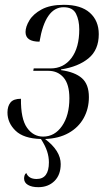

<svg xmlns="http://www.w3.org/2000/svg" viewBox="-20 -567 443 797"><path d="M139 210Q112 210 96 200.5Q80 191 80 174Q80 169 81.5 162.5Q83 156 89 151Q99 176 132 176Q183 176 183 107Q183 84 175.5 61Q168 38 150 10Q78 8 44.5 -24.5Q11 -57 11 -100Q11 -126 23.5 -141.5Q36 -157 67 -157Q66 -74 92 -37Q118 0 159 0Q207 0 237.5 -44Q268 -88 268 -159Q268 -217 244 -245Q220 -273 181 -273H118L120 -283H190Q244 -283 276.5 -326Q309 -369 309 -445Q309 -483 295.5 -510Q282 -537 244 -537Q168 -537 144 -394Q86 -394 86 -434Q86 -456 102 -482.5Q118 -509 153 -528Q188 -547 245 -547Q316 -547 353 -514Q390 -481 390 -425Q390 -360 347.5 -325Q305 -290 234 -279L233 -276Q291 -268 320 -242.5Q349 -217 349 -164Q349 -116 327.5 -77Q306 -38 265 -15Q224 8 167 10Q232 59 232 114Q232 159 206 184.5Q180 210 139 210Z"/></svg>

Font: Noto Serif Display ExtraCondensed
Style: Italic
Weight: 400
Width: 2
Italic angle: -12°
Designer: Monotype Design Team
Foundry: Monotype Imaging Inc.
Version: Version 2.009